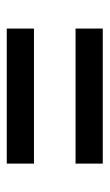

<svg xmlns="http://www.w3.org/2000/svg" viewBox="102 -664 324 568"><g transform="rotate(-90 264.0 -380.0)"><path d="M64 -441.5V-522H463.5V-441.5ZM64 -238V-318.5H463.5V-238Z"/></g></svg>

Font: Encode Sans Semi Condensed Medium
Style: Regular
Weight: 500
Width: 4
Designer: Multiple Designers
Foundry: Impallari Type
Version: Version 2.000